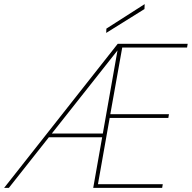

<svg xmlns="http://www.w3.org/2000/svg" viewBox="-28 -913 932 933"><path d="M-8 0 544 -700H884L881 -682H566L508 -358H793L790 -340H505L448 -18H763L760 0H425L543 -668L15 0ZM196 -246 208 -264H480L476 -246ZM488 -753 489 -774 675 -893 674 -869Z"/></svg>

Font: DM Sans 18pt Thin
Style: Italic
Weight: 250
Italic angle: -10°
Designer: Colophon Foundry, Jonny Pinhorn
Foundry: Colophon Foundry
Version: Version 4.004;gftools[0.9.30]